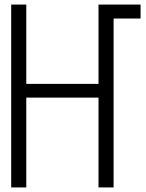

<svg xmlns="http://www.w3.org/2000/svg" viewBox="-20 -820 640 840"><path d="M446 -739V-800H595V-739ZM411 0V-800H477V0ZM29 0V-800H95V0ZM58 -393V-453H448V-393Z"/></svg>

Font: Victor Mono Light
Style: Regular
Weight: 300
Monospace: yes
Designer: Rune Bjørnerås
Version: Version 1.561;gftools[0.9.30]